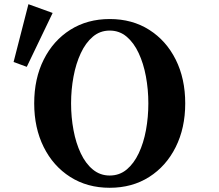

<svg xmlns="http://www.w3.org/2000/svg" viewBox="-20 -870 1040 910"><path d="M229.5 -808.6 106.9 -553.2 44.4 -576.2 114.7 -850.1ZM500 -779.8Q606.9 -779.8 687.5 -728.5Q768.1 -677.2 813 -587.2Q857.9 -497.1 857.9 -379.9Q857.9 -263.2 812.7 -172.9Q767.6 -82.5 687 -31.2Q606.4 20 500 20Q393.6 20 312.7 -31.5Q231.9 -83 187 -173.3Q142.1 -263.7 142.1 -379.9Q142.1 -497.6 187.3 -587.6Q232.4 -677.7 313.2 -728.8Q394 -779.8 500 -779.8ZM500 -725.1Q454.1 -725.1 419.9 -696Q385.7 -667 362.8 -617.7Q339.8 -568.4 328.4 -506.8Q316.9 -445.3 316.9 -379.9Q316.9 -314.5 328.4 -253.2Q339.8 -191.9 362.8 -143.3Q385.7 -94.7 420.2 -66.4Q454.6 -38.1 500 -38.1Q546.4 -38.1 580.6 -66.7Q614.7 -95.2 637.7 -143.8Q660.6 -192.4 671.9 -253.7Q683.1 -314.9 683.1 -379.9Q683.1 -445.8 671.6 -507.6Q660.2 -569.3 637.2 -618.4Q614.3 -667.5 580.1 -696.3Q545.9 -725.1 500 -725.1Z"/></svg>

Font: BIZ UDMincho
Style: Bold
Weight: 700
Monospace: yes
Designer: TypeBank Co., Ltd.
Foundry: Morisawa Inc.
Version: Version 1.06